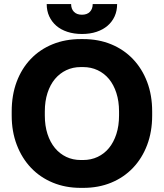

<svg xmlns="http://www.w3.org/2000/svg" viewBox="-20 -905 801 939"><path d="M37.2 -340Q37.2 -261.6 62.1 -196.5Q87 -131.4 131.5 -84.5Q176 -37.6 238 -11.9Q300 13.8 374.2 13.8H387.2Q462 13.8 523.7 -11.6Q585.4 -37 630.2 -83.9Q675 -130.8 699.6 -195.9Q724.2 -261 724.2 -340V-360Q724.2 -439.4 699.6 -504.3Q675 -569.2 630.2 -616.1Q585.4 -663 523.7 -688.4Q462 -713.8 387.2 -713.8H374.2Q298.8 -713.8 236.8 -688.4Q174.8 -663 130.3 -616.4Q85.8 -569.8 61.5 -504.9Q37.2 -440 37.2 -360ZM199.2 -340V-360Q199.2 -410 212.3 -450.4Q225.4 -490.8 248.7 -518.6Q272 -546.4 304.1 -561.7Q336.2 -577 375.2 -577H386.2Q425.2 -577 457.6 -561.7Q490 -546.4 513 -518.6Q536 -490.8 549.1 -450.4Q562.2 -410 562.2 -360V-340Q562.2 -289.8 549.1 -249.5Q536 -209.2 513 -181.1Q490 -153 457.6 -137.7Q425.2 -122.4 386.2 -122.4H375.2Q336.2 -122.4 304.1 -137.7Q272 -153 248.7 -181.1Q225.4 -209.2 212.3 -249.5Q199.2 -289.8 199.2 -340ZM208.4 -885.2Q208.4 -852.1 220.7 -825.3Q233.1 -798.5 255.1 -779.3Q277.2 -760 309.4 -749.4Q341.5 -738.8 381 -738.8Q420.5 -738.8 452.2 -749.4Q484 -760 506.3 -779.3Q528.5 -798.5 540.7 -825.3Q552.8 -852.1 552.8 -885.2H433.4Q433.4 -861.6 419.7 -847.3Q406.1 -833 380.8 -833Q355.6 -833 341.7 -847.2Q327.8 -861.5 327.8 -885.2Z"/></svg>

Font: Fixel Variable
Style: Regular
Weight: 100
Width: 3
Designer: AlfaBravo + MacPaw
Foundry: Kyrylo Tkachov, Marchela Mozhyna, Serhii Makarenko, Maria Weinstein, Zakhar Kryvoshyya
Version: Version 1.211